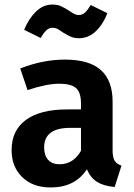

<svg xmlns="http://www.w3.org/2000/svg" viewBox="-20 -808 587 844"><path d="M514 -80 484 14Q437 10 407.5 -8Q378 -26 362 -64Q310 16 203 16Q124 16 77.5 -29.5Q31 -75 31 -148Q31 -235 94 -281Q157 -327 275 -327H336V-353Q336 -402 314 -421Q292 -440 241 -440Q185 -440 101 -412L69 -507Q168 -546 265 -546Q373 -546 424 -499.5Q475 -453 475 -361V-147Q475 -116 484 -101.5Q493 -87 514 -80ZM336 -145V-246H289Q174 -246 174 -160Q174 -125 191.5 -105.5Q209 -86 242 -86Q302 -86 336 -145ZM254 -667Q241 -677 231.5 -681.5Q222 -686 212 -686Q196 -686 184 -675Q172 -664 159 -641L86 -677Q106 -726 138 -757Q170 -788 210 -788Q233 -788 249 -780.5Q265 -773 285 -760Q298 -751 307 -746.5Q316 -742 326 -742Q342 -742 353.5 -752.5Q365 -763 379 -786L452 -750Q432 -699 400 -669.5Q368 -640 327 -640Q306 -640 290.5 -647Q275 -654 254 -667Z"/></svg>

Font: Wolseley Sans SemiBold
Style: Regular
Weight: 600
Designer: Carrois Corporate & Edenspiekermann AG
Foundry: Carrois Corporate GbR & Edenspiekermann AG
Version: Version 4.202